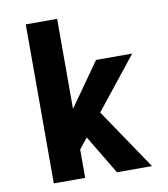

<svg xmlns="http://www.w3.org/2000/svg" viewBox="-82 -805 765 874"><g transform="rotate(-10 300.0 -367.5)"><path d="M96 0V-735H241V-319L383 -520H550L360 -281L550 0H388L280 -180L241 -131V0Z"/></g></svg>

Font: Iosevka Heavy Extended
Style: Regular
Weight: 900
Width: 7
Monospace: yes
Designer: Belleve Invis
Foundry: Belleve Invis
Version: Version 32.5.0; ttfautohint (v1.8.4)